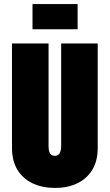

<svg xmlns="http://www.w3.org/2000/svg" viewBox="-20 -914 541 945"><path d="M362 -894H140V-770H362ZM461 -186V-700H281V-195Q281 -179 277.5 -168.5Q274 -158 267 -152.5Q260 -147 250 -147Q240 -147 233 -152Q226 -157 222.5 -167.5Q219 -178 219 -195V-700H39V-186Q39 -122 66 -78Q93 -34 141 -11.5Q189 11 251 11Q313 11 360 -11.5Q407 -34 434 -78Q461 -122 461 -186Z"/></svg>

Font: Advent Pro Black
Style: Regular
Weight: 900
Version: Version 3.000